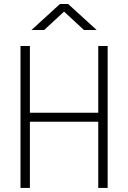

<svg xmlns="http://www.w3.org/2000/svg" viewBox="-20 -918 626 938"><path d="M460 0H505.9V-693.4H460V-367.2H126V-693.4H80.1V0H126V-323.2H460ZM133.8 -771.5H195.8L293 -861.3L390.1 -771.5H452.1L313 -898.4H272.9Z"/></svg>

Font: Cascadia Mono PL ExtraLight
Style: Regular
Weight: 200
Monospace: yes
Designer: Aaron Bell
Foundry: Saja Typeworks
Version: Version 2404.023